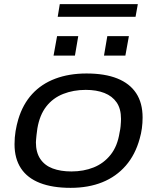

<svg xmlns="http://www.w3.org/2000/svg" viewBox="-20 -893 758 925"><path d="M320 12Q233 12 172.5 -11.5Q112 -35 81 -82Q50 -129 50 -198Q50 -231 55 -261Q60 -291 68 -318Q90 -391 135 -440Q180 -489 246.5 -514Q313 -539 397 -539Q485 -539 545 -515Q605 -491 636 -444Q667 -397 667 -327Q667 -300 663.5 -274.5Q660 -249 653 -225Q632 -148 586 -95Q540 -42 473 -15Q406 12 320 12ZM324 -67Q383 -67 431.5 -86.5Q480 -106 513 -147.5Q546 -189 556 -254Q560 -272 561 -284.5Q562 -297 562.5 -305Q563 -313 563 -320Q563 -369 542 -399.5Q521 -430 483 -445Q445 -460 393 -460Q334 -460 284.5 -440.5Q235 -421 203 -380Q171 -339 160 -274Q157 -255 156 -243Q155 -231 154 -222.5Q153 -214 153 -207Q153 -159 174 -127.5Q195 -96 233.5 -81.5Q272 -67 324 -67ZM238 -625 255 -719H357L341 -625ZM481 -625 497 -719H601L584 -625ZM258 -812 268 -873H644L633 -812Z"/></svg>

Font: Archivo Expanded
Style: Italic
Weight: 400
Width: 7
Italic angle: -10°
Designer: Hector Gatti
Foundry: Omnibus-Type
Version: Version 2.001